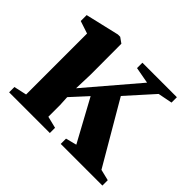

<svg xmlns="http://www.w3.org/2000/svg" viewBox="-127 -703 872 872"><g transform="rotate(45 309.0 -267.5)"><path d="M80 -47.5V-439L19.5 -459V-497L182 -535H197L223 -516.5L223.5 -321L220.5 -228L430.5 -474L351.5 -488.5V-523H573V-488.5L504 -475L389 -347L564 -47.5L617.5 -34.5V0H350V-34L402.5 -47.5L292.5 -249.5L220.5 -171L223 -123V-47.5L280 -33.5V0H18.5V-34Z"/></g></svg>

Font: Merriweather 96pt
Style: Bold
Weight: 700
Version: Version 2.100